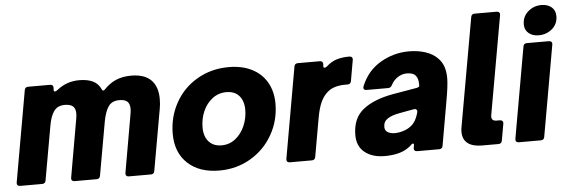

<svg xmlns="http://www.w3.org/2000/svg" viewBox="-50 -939 3301 1110"><g transform="rotate(-5 1600.5 -383.5)"><path d="M176 -18Q173 0 155 0H27Q17 0 12 -6Q7 -12 9 -22L102 -549Q105 -567 123 -567H251Q261 -567 265.5 -561Q270 -555 269 -545V-544L268 -537Q268 -526 275 -526Q280 -526 290 -533Q346 -579 420 -579Q517 -579 544 -518Q549 -507 554 -507Q558 -507 564 -513Q595 -546 633 -562.5Q671 -579 721 -579Q799 -579 837 -540.5Q875 -502 875 -431Q875 -399 870 -374L807 -18Q804 0 786 0H658Q648 0 643 -6Q638 -12 640 -22L699 -359Q702 -376 702 -388Q702 -418 687 -431Q672 -444 642 -444Q599 -444 578.5 -415.5Q558 -387 547 -328L492 -18Q489 0 471 0H343Q333 0 328 -6Q323 -12 325 -22L384 -359Q387 -376 387 -388Q387 -418 371.5 -431Q356 -444 325 -444Q282 -444 261 -414Q240 -384 231 -328Z M932 -222Q932 -321 978 -403Q1024 -485 1105.5 -532Q1187 -579 1287 -579Q1365 -579 1421.5 -550.5Q1478 -522 1508.5 -469Q1539 -416 1539 -346Q1539 -248 1492.5 -166Q1446 -84 1364.5 -36Q1283 12 1183 12Q1067 12 999.5 -51Q932 -114 932 -222ZM1362 -325Q1362 -376 1336 -406Q1310 -436 1262 -436Q1216 -436 1180.5 -409Q1145 -382 1126 -338Q1107 -294 1107 -245Q1107 -192 1134 -162Q1161 -132 1208 -132Q1254 -132 1289 -160Q1324 -188 1343 -232.5Q1362 -277 1362 -325Z M1592 0Q1582 0 1577 -6Q1572 -12 1574 -22L1667 -549Q1670 -567 1688 -567H1816Q1826 -567 1830.5 -561Q1835 -555 1834 -545V-544L1833 -538Q1833 -527 1840 -527Q1845 -527 1855 -534Q1882 -559 1914 -569Q1946 -579 1988 -579Q1998 -579 2003 -573Q2008 -567 2006 -557L1985 -437Q1982 -419 1964 -419H1950Q1885 -419 1849 -389Q1823 -368 1806.5 -332.5Q1790 -297 1780 -239L1741 -18Q1738 0 1720 0Z M1983 -123Q1983 -221 2046 -271Q2109 -321 2223 -341L2357 -364Q2376 -367 2376 -376V-385Q2376 -416 2363 -433Q2349 -453 2310 -453Q2283 -453 2258.5 -437.5Q2234 -422 2219 -394Q2212 -378 2196 -378H2071Q2053 -378 2053 -392Q2053 -395 2055 -401Q2091 -489 2168 -534Q2245 -579 2333 -579Q2385 -579 2428.5 -565Q2472 -551 2499 -523Q2522 -500 2531.5 -471Q2541 -442 2541 -405Q2541 -362 2524 -269L2480 -18Q2477 0 2459 0H2331Q2321 0 2316 -6Q2311 -12 2313 -22L2314 -26Q2316 -34 2316 -37Q2316 -46 2310 -46Q2306 -46 2300 -40Q2290 -29 2272 -18Q2224 12 2142 12Q2071 12 2027 -23Q1983 -58 1983 -123ZM2277 -129Q2307 -142 2324 -164Q2341 -186 2351 -223Q2352 -226 2352 -230Q2352 -237 2346.5 -241Q2341 -245 2332 -243L2250 -228Q2204 -220 2179 -203.5Q2154 -187 2154 -156Q2154 -135 2170.5 -125Q2187 -115 2213 -115Q2243 -115 2277 -129Z M2824 -18Q2821 0 2803 0H2708Q2653 0 2624.5 -22.5Q2596 -45 2596 -88Q2596 -104 2598 -113L2710 -745Q2713 -763 2731 -763H2859Q2869 -763 2874 -757Q2879 -751 2877 -741L2776 -171Q2775 -168 2775 -162Q2775 -136 2803 -136H2823Q2833 -136 2838 -130Q2843 -124 2841 -114Z M3070 -18Q3067 0 3049 0H2921Q2911 0 2906 -6Q2901 -12 2903 -22L2996 -549Q2999 -567 3017 -567H3145Q3155 -567 3160 -561Q3165 -555 3163 -545ZM3009 -676Q3009 -721 3042 -750Q3075 -779 3120 -779Q3156 -779 3178.5 -760Q3201 -741 3201 -708Q3201 -662 3168 -634Q3135 -606 3090 -606Q3054 -606 3031.5 -625Q3009 -644 3009 -676Z"/></g></svg>

Font: Open Sauce Two Black Italic
Style: Regular
Weight: 900
Italic angle: -10°
Designer: Alfredo Marco Pradil
Foundry: Creative Sauce Fz LLC
Version: Version 1.477